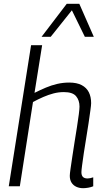

<svg xmlns="http://www.w3.org/2000/svg" viewBox="-20 -977 546 1007"><path d="M407 -74Q407 -57 415 -49Q423 -41 439 -41Q446 -41 453 -42.5Q460 -44 469 -47V0Q457 5 442.5 7.5Q428 10 416 10Q396 10 380 2.5Q364 -5 355 -19.5Q346 -34 346 -55Q346 -65 350 -92.5Q354 -120 359.5 -157Q365 -194 371.5 -234.5Q378 -275 384 -312.5Q390 -350 393.5 -378.5Q397 -407 397 -418Q397 -451 379 -472.5Q361 -494 315 -494Q287 -494 260.5 -487Q234 -480 207.5 -468.5Q181 -457 153 -442L84 0H26L143 -740H201L161 -490Q191 -505 220.5 -517.5Q250 -530 280.5 -537Q311 -544 343 -544Q383 -544 408.5 -530.5Q434 -517 446 -493Q458 -469 458 -436Q458 -426 454 -397.5Q450 -369 444.5 -331Q439 -293 432 -252Q425 -211 419.5 -173.5Q414 -136 410.5 -109.5Q407 -83 407 -74ZM198 -784 330 -957H396L472 -784H425L357 -923L246 -784Z"/></svg>

Font: Georama ExtraCondensed Thin Light
Style: Italic
Weight: 300
Italic angle: -9°
Version: Version 1.001